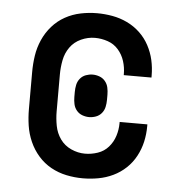

<svg xmlns="http://www.w3.org/2000/svg" viewBox="-44 -570 588 621"><g transform="rotate(5 250.0 -260.0)"><path d="M247 8Q220 8 193.5 2.5Q167 -3 143.5 -16Q120 -29 102 -49.5Q84 -70 73 -95Q62 -120 58 -146.5Q54 -173 54 -200V-320Q54 -347 58 -373.5Q62 -400 73 -425Q84 -450 102 -470.5Q120 -491 143.5 -504Q167 -517 193.5 -522.5Q220 -528 247 -528Q272 -528 297 -523.5Q322 -519 345 -508Q368 -497 386.5 -479.5Q405 -462 417 -439.5Q429 -417 434.5 -392.5Q440 -368 440 -342V-336H350V-340Q350 -361 343.5 -381.5Q337 -402 323 -418Q309 -434 288.5 -441Q268 -448 247 -448Q224 -448 202 -438Q180 -428 166.5 -409Q153 -390 148.5 -366.5Q144 -343 144 -320V-200Q144 -177 148.5 -153.5Q153 -130 166.5 -111Q180 -92 202 -82Q224 -72 247 -72Q268 -72 288.5 -79Q309 -86 323 -102Q337 -118 343.5 -138.5Q350 -159 350 -180V-184H440V-178Q440 -152 434.5 -127.5Q429 -103 417 -80.5Q405 -58 386.5 -40.5Q368 -23 345 -12Q322 -1 297 3.5Q272 8 247 8ZM250 -191Q239 -191 228 -195Q217 -199 209.5 -208Q202 -217 199.5 -228.5Q197 -240 197 -252V-268Q197 -280 199.5 -291.5Q202 -303 209.5 -312Q217 -321 228 -325Q239 -329 250 -329Q261 -329 272 -325Q283 -321 290.5 -312Q298 -303 300.5 -291.5Q303 -280 303 -268V-252Q303 -240 300.5 -228.5Q298 -217 290.5 -208Q283 -199 272 -195Q261 -191 250 -191Z"/></g></svg>

Font: Iosevka Term Curly Medium
Style: Regular
Weight: 500
Designer: Belleve Invis
Foundry: Belleve Invis
Version: Version 32.3.0